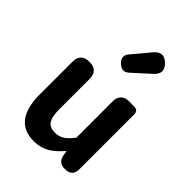

<svg xmlns="http://www.w3.org/2000/svg" viewBox="-258 -1019 1153 1153"><g transform="rotate(45 318.5 -442.5)"><path d="M246 14Q73 14 73 -211V-487Q73 -560 146 -560Q219 -560 219 -487V-229Q219 -165 238 -138Q257 -112 299 -112Q332 -112 357.5 -128Q383 -144 412 -182V-495Q412 -524 430 -542Q448 -560 477 -560H485H525Q559 -560 559 -526V-280V-60Q559 0 496 0Q440 0 432 -54L428 -81H424Q385 -35 346 -12Q301 14 246 14ZM281 -758 335 -822 374 -869Q421 -925 471 -876Q521 -827 467 -779L422 -738L360 -682Q325 -650 287.5 -685.5Q250 -721 281 -758Z"/></g></svg>

Font: GenSenRounded2 TW B
Style: Regular
Weight: 700
Version: Version 2.000;PS 2;hotconv 16.6.51;makeotf.lib2.5.65220 DEVE